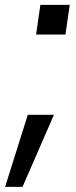

<svg xmlns="http://www.w3.org/2000/svg" viewBox="-38 -562 302 766"><path d="M223.1 -424.3 240.2 -542.5H123L106 -424.3ZM51.8 183.6 177.2 -104H72.8L-17.6 183.6Z"/></svg>

Font: Winston
Style: Italic
Weight: 400
Italic angle: -8.13011°
Designer: Vernon Adams, Kim Jin-seong, David Berlow, Cristiano Sobral
Foundry: The Winston Project Authors
Version: Version 3.004